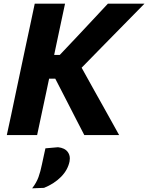

<svg xmlns="http://www.w3.org/2000/svg" viewBox="-20 -733 804 1042"><path d="M17 0Q29.5 -57 41 -111Q52 -164.5 66.5 -232.5L117.5 -473.5Q132.5 -542.5 144.2 -598Q156 -653.5 168.5 -713H333Q320.5 -654 308.5 -598.5Q296.5 -542.5 282 -473.5L274 -435H304.5L408.5 -545Q444.5 -583 481 -622.5Q517.5 -661.5 565.5 -713H764Q706 -654 650.5 -597.5L538.5 -483.5L423 -365.5L490.5 -244Q512 -205.5 537 -161Q561.5 -116.5 585.5 -74Q609 -31.5 626.5 0H437.5Q413 -47.5 391.5 -89Q370 -130.5 349.5 -171L280 -306H246.5L231 -232.5Q216.5 -164.5 205 -110.8Q193.5 -57 181.5 0ZM154.5 289Q178 258.5 189 227.8Q200 197 207.5 159.5Q212.5 137.5 217 115.5Q221.5 93.5 226.5 72L295 66Q331.5 70 347.5 91.5Q359 107 359 127Q359 134.5 357.5 143Q348 189.5 311.2 226.8Q274.5 264 219 286.5Z"/></svg>

Font: Heraclito
Style: Bold Italic
Weight: 700
Italic angle: -12°
Designer: Kostas Bartsokas (font) & Cristiano Sobral (main changes)
Foundry: Kostas Bartsokas (font) & Cristiano Sobral (main changes)
Version: Version 1.00;July 8, 2020;FontCreator 13.0.0.2655 64-bit